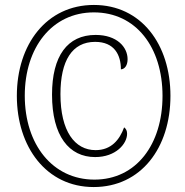

<svg xmlns="http://www.w3.org/2000/svg" viewBox="-20 -745 747 775"><path d="M358 10C549 10 668 -148 668 -358C668 -566 550 -725 359 -725C168 -725 48 -566 48 -358C48 -152 167 10 358 10ZM361 -20C193 -20 80 -161 80 -359C80 -552 189 -695 359 -695C529 -695 636 -554 636 -358C636 -162 530 -20 361 -20ZM364 -111C448 -111 493 -165 493 -205C493 -217 489 -225 481 -231C463 -181 429 -139 366 -139C282 -139 224 -215 224 -365C224 -500 271 -576 364 -576C442 -576 468 -523 468 -465C485 -466 495 -483 495 -506C495 -555 452 -604 366 -604C252 -604 190 -519 190 -363C190 -196 259 -111 364 -111Z"/></svg>

Font: Noto Serif Condensed ExtraLight
Style: Italic
Weight: 200
Width: 3
Italic angle: -12°
Designer: Monotype Design Team
Foundry: Monotype Imaging Inc.
Version: Version 2.013